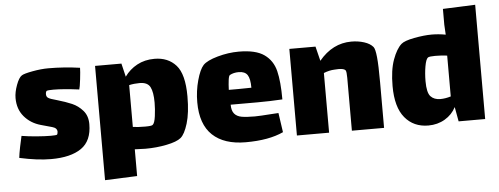

<svg xmlns="http://www.w3.org/2000/svg" viewBox="-50 -738 2642 1016"><g transform="rotate(-5 1271.5 -230.0)"><path d="M196 11Q123 11 28 -10Q30 -30 37.5 -67.5Q45 -105 50 -125Q86 -119 130 -115.5Q174 -112 205 -112Q232 -112 238 -115Q239 -116 240.5 -120.5Q242 -125 242 -130Q242 -150 217 -157Q209 -159 156 -174Q103 -189 69.5 -228.5Q36 -268 36 -327Q36 -358 50 -396Q64 -434 80 -444Q92 -452 138 -460.5Q184 -469 223 -469Q306 -469 390 -457Q390 -439 385 -396.5Q380 -354 376 -343Q291 -354 239 -354Q212 -354 204 -351Q202 -350 200 -345.5Q198 -341 198 -334Q198 -320 207 -314Q216 -307 254 -297Q299 -284 331.5 -270Q364 -256 388.5 -228Q413 -200 413 -156Q413 -67 356.5 -28Q300 11 196 11Z M943 -257Q943 -169 926 -113.5Q909 -58 887 -40Q865 -22 810.5 -11Q756 0 698 0Q681 0 641 -2V140L470 147V-460H610L627 -389Q653 -426 693.5 -448Q734 -470 786 -470Q858 -470 900.5 -422.5Q943 -375 943 -257ZM767 -239Q767 -295 753 -322Q739 -349 697 -349Q667 -349 641 -343V-121L669 -118Q682 -117 706 -117Q740 -117 746 -122Q757 -130 762 -167.5Q767 -205 767 -239Z M1382 -125Q1391 -125 1415 -127L1430 -24Q1353 12 1230 12Q1115 12 1053.5 -46Q992 -104 992 -221Q992 -281 1007.5 -337Q1023 -393 1043 -415Q1064 -437 1121 -453Q1178 -469 1234 -469Q1324 -469 1369 -437Q1414 -405 1428 -348.5Q1442 -292 1442 -197Q1374 -193 1309 -193H1167Q1167 -161 1180.5 -145Q1194 -129 1219 -124.5Q1244 -120 1289 -120Q1314 -120 1382 -125ZM1164 -272H1216Q1263 -272 1284 -273Q1284 -321 1270.5 -341Q1257 -361 1224 -361Q1197 -361 1177 -350Q1171 -347 1168 -324Q1165 -301 1164 -272Z M1965 -242V0H1794V-240V-281Q1794 -313 1789 -321Q1781 -331 1752 -331Q1738 -331 1731 -330Q1703 -329 1673 -317V0H1502V-460H1641L1660 -383Q1732 -470 1832 -470Q1868 -470 1899.5 -460Q1931 -450 1947 -431Q1956 -420 1960.5 -376Q1965 -332 1965 -242Z M2502 -607V0H2361L2347 -77Q2327 -38 2288 -15Q2249 8 2200 8Q2122 8 2075.5 -48Q2029 -104 2029 -216Q2029 -301 2049 -356Q2069 -411 2096 -435Q2113 -450 2165.5 -460Q2218 -470 2259 -470Q2295 -470 2333 -463Q2330 -511 2330 -516V-600ZM2331 -135V-352Q2302 -356 2267 -356Q2237 -356 2229 -351Q2218 -343 2211.5 -305.5Q2205 -268 2205 -227Q2205 -166 2223.5 -146Q2242 -126 2275 -126Q2302 -126 2331 -135Z"/></g></svg>

Font: Lalezar
Style: Regular
Weight: 400
Designer: Borna Izadpanah
Foundry: Borna Izadpanah
Version: Version 1.004